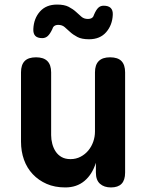

<svg xmlns="http://www.w3.org/2000/svg" viewBox="-20 -811 640 841"><path d="M396 -235V-494Q396 -527 412.5 -543.5Q429 -560 462 -560Q496 -560 512 -543.5Q528 -527 528 -494V-55Q528 -22 512.5 -6Q497 10 466 10Q436 10 418 -6Q400 -22 400 -55V-98Q384 -47 350 -18.5Q316 10 266 10Q220 10 184.5 -5.5Q149 -21 123.5 -48Q98 -75 85 -111.5Q72 -148 72 -191V-494Q72 -527 88 -543.5Q104 -560 138 -560Q171 -560 187.5 -543.5Q204 -527 204 -494V-219Q204 -200 209 -181Q214 -162 224 -147Q234 -132 250 -123Q266 -114 289 -114Q313 -114 333 -124.5Q353 -135 367 -152Q381 -169 388.5 -190.5Q396 -212 396 -235ZM209 -683Q199 -662 189 -653Q179 -644 165 -644Q144 -644 134.5 -654Q125 -664 126 -684Q128 -730 155 -760.5Q182 -791 230 -791Q262 -791 281 -781Q300 -771 313 -759Q326 -747 337 -737.5Q348 -728 365 -728Q371 -728 376 -729.5Q381 -731 384 -733.5Q387 -736 389 -739.5Q391 -743 392 -747Q401 -768 410.5 -777Q420 -786 434 -786Q455 -786 465 -776Q475 -766 474 -746Q472 -701 445 -670Q418 -639 370 -639Q338 -639 319 -649Q300 -659 287 -671Q274 -683 263 -692.5Q252 -702 235 -702Q229 -702 224.5 -700.5Q220 -699 217 -696.5Q214 -694 212 -690.5Q210 -687 209 -683Z"/></svg>

Font: Maple Mono Normal NL
Style: Bold
Weight: 700
Monospace: yes
Designer: subframe7536
Version: Version 7.000